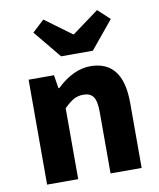

<svg xmlns="http://www.w3.org/2000/svg" viewBox="-85 -827 742 894"><g transform="rotate(-10 286.0 -380.0)"><path d="M65 0V-496H185L195 -433H199Q278 -508 358 -508Q512 -508 512 -308V0H365V-289Q365 -342 350.5 -362.5Q336 -383 304 -383Q278 -383 258 -372Q238 -361 212 -335V0ZM233 -577 125 -708 181 -760 306 -668H310L435 -760L491 -708L383 -577Z"/></g></svg>

Font: Toshiba Sans
Style: Bold
Weight: 700
Designer: Paul D. Hunt
Foundry: Toshiba Corporation
Version: Version 2.020;PS 2.0;hotconv 1.0.86;makeotf.lib2.5.63406